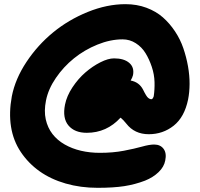

<svg xmlns="http://www.w3.org/2000/svg" viewBox="-20 -733 964 927"><path d="M451.2 173.8Q369.1 173.8 297.1 153.1Q225.1 132.3 170.9 93.8Q116.7 55.2 80.3 0.7Q43.9 -53.7 33.2 -121.3Q22.5 -189 37.1 -268.1Q53.7 -352.5 107.9 -434.1Q162.1 -515.6 236.6 -576.7Q311 -637.7 403.8 -675.3Q496.6 -712.9 585.9 -712.9Q640.6 -712.9 687 -695.6Q733.4 -678.2 766.4 -649.2Q799.3 -620.1 825 -581.5Q850.6 -543 865.2 -500Q879.9 -457 887.7 -412.8Q895.5 -368.7 895.3 -327.9Q895 -287.1 888.2 -252.9Q870.6 -167.5 818.6 -126.2Q766.6 -85 698.2 -85Q629.4 -85 589.8 -136.2Q574.7 -155.3 562 -165Q495.1 -91.8 398.9 -91.8Q340.3 -91.8 310.5 -127.2Q280.8 -162.6 293.9 -228Q302.2 -269.5 329.8 -311.3Q357.4 -353 392.1 -383.1Q426.8 -413.1 464.4 -432.1Q502 -451.2 530.8 -451.2Q578.6 -451.2 604 -429.4Q629.4 -407.7 622.1 -370.1Q619.1 -357.9 610.8 -344.2Q652.3 -336.4 670.9 -299.8Q678.7 -283.7 685.1 -273.4Q691.4 -263.2 696.5 -259.5Q701.7 -255.9 704.3 -254.9Q707 -253.9 710.9 -253.9Q717.3 -253.9 722.2 -268.1Q727.1 -300.3 726.1 -336.9Q725.1 -373.5 712.9 -410.2Q700.7 -446.8 682.6 -476.3Q664.6 -505.9 635.5 -524.4Q606.4 -543 571.8 -543Q512.7 -543 450.2 -517.6Q387.7 -492.2 337.2 -451.4Q286.6 -410.6 249.8 -356.7Q212.9 -302.7 202.1 -248Q191.9 -197.3 200.9 -156.7Q210 -116.2 233.4 -85.9Q256.8 -55.7 292.5 -35.4Q328.1 -15.1 371.1 -5.1Q414.1 4.9 461.9 4.9Q525.4 4.9 577.6 -5.1Q629.9 -15.1 665.5 -25.1Q701.2 -35.2 724.1 -35.2Q754.4 -35.2 769.8 -14.4Q785.2 6.3 777.8 42Q772 72.8 745.6 98.1Q719.2 123.5 680.2 139.2Q631.8 157.7 579.6 165.8Q527.3 173.8 451.2 173.8Z"/></svg>

Font: Shantell Sans Irregular
Style: Italic
Weight: 800
Italic angle: -11.31°
Designer: Stephen Nixon, Anya Danilova, Shantell Martin
Foundry: Arrow Type
Version: Version 1.006;[9816181b4]